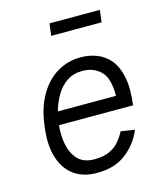

<svg xmlns="http://www.w3.org/2000/svg" viewBox="-107 -772 728 861"><g transform="rotate(-15 257.5 -341.5)"><path d="M204 -693H438L431 -637H197ZM387 -143 451 -133Q424 -69 370.5 -29Q317 11 235 10Q176 10 133.5 -19Q91 -48 71.5 -106Q52 -164 63 -249Q73 -336 107 -394Q141 -452 190.5 -481Q240 -510 299 -510Q338 -510 373.5 -496.5Q409 -483 434.5 -452.5Q460 -422 470.5 -370Q481 -318 471 -241H127Q122 -195 130.5 -151.5Q139 -108 165.5 -80Q192 -52 242 -52Q284 -52 312 -65Q340 -78 357.5 -99Q375 -120 387 -143ZM291 -449Q249 -449 218.5 -428.5Q188 -408 168.5 -374.5Q149 -341 138 -302H408Q409 -384 375.5 -416.5Q342 -449 291 -449Z"/></g></svg>

Font: Haskoy
Style: Italic
Weight: 400
Designer: Ertekin Erdin
Foundry: Ertekin Erdin
Version: Version 2.000; ttfautohint (v1.8.4.7-5d5b)